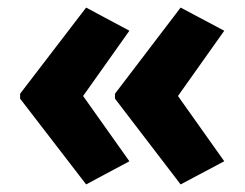

<svg xmlns="http://www.w3.org/2000/svg" viewBox="-20 -530 646 506"><path d="M33 -283 207 -510 321 -449 199 -277 321 -105 207 -44 33 -270ZM283 -283 456 -510 571 -449 449 -277 571 -105 456 -44 283 -270Z"/></svg>

Font: Noto Sans SemiCondensed ExtraBold
Style: Regular
Weight: 800
Width: 4
Designer: Monotype Design Team
Foundry: Monotype Imaging Inc.
Version: Version 2.013; ttfautohint (v1.8.4.7-5d5b)